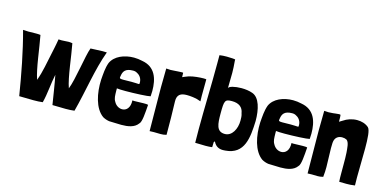

<svg xmlns="http://www.w3.org/2000/svg" viewBox="-69 -1090 2996 1485"><g transform="rotate(15 1429.0 -347.5)"><path d="M126 3C157 3 199 5 240 5C267 5 293 4 314 1C333 -71 337 -156 353 -229C368 -154 380 -69 392 3C423 3 461 5 498 5C523 5 547 4 568 1C613 -167 637 -348 693 -499C681 -500 670 -500 660 -500C624 -500 596 -496 563 -496C539 -435 513 -233 481 -155C452 -235 436 -403 417 -499C406 -501 396 -502 387 -502C369 -502 353 -499 331 -499C323 -499 315 -499 306 -500C306 -500 294 -430 293 -430C261 -284 256 -235 227 -155C198 -235 181 -402 162 -497C150 -499 137 -499 124 -499C105 -499 85 -498 65 -498C50 -498 36 -499 22 -500C65 -343 99 -164 126 3Z M848 10C877 10 911 13 945 13C998 13 1050 5 1078 -34C1097 -50 1101 -122 1106 -190C1097 -193 1084 -193 1069 -193C1045 -193 1016 -191 995 -191C989 -191 984 -192 980 -192C983 -131 953 -105 920 -105C895 -105 869 -120 855 -147C840 -171 841 -193 840 -233V-251C852 -249 878 -248 909 -248C983 -248 1088 -253 1108 -259C1109 -273 1110 -288 1110 -302C1110 -399 1082 -489 974 -507C952 -512 930 -515 907 -515C830 -515 754 -484 727 -423C711 -379 709 -333 705 -284C700 -176 725 -58 796 -8C812 1 829 7 848 10ZM937 -329C908 -329 887 -328 872 -328C847 -328 841 -330 841 -339C841 -342 842 -346 843 -351C848 -387 863 -416 926 -416C941 -416 950 -413 961 -406C985 -394 1000 -368 1000 -341C1000 -330 1002 -327 992 -327C984 -327 968 -329 937 -329Z M1170 3C1183 2 1194 2 1205 2C1225 2 1242 3 1257 3C1272 3 1286 2 1304 -3V-7C1304 -106 1303 -177 1300 -269C1298 -326 1330 -341 1377 -341C1391 -341 1406 -340 1422 -338C1423 -338 1444 -335 1460 -331C1467 -328 1474 -327 1481 -324L1490 -321C1489 -335 1489 -349 1489 -365C1489 -397 1490 -436 1490 -497C1490 -498 1482 -499 1469 -499C1440 -499 1387 -495 1352 -484C1333 -477 1310 -468 1305 -465C1305 -483 1304 -477 1304 -499C1304 -501 1299 -501 1292 -501C1275 -501 1247 -498 1239 -498C1223 -497 1214 -496 1204 -496C1195 -496 1185 -497 1169 -498C1168 -446 1167 -396 1167 -346C1167 -227 1170 -113 1170 3Z M1534 -1C1559 -1 1589 1 1618 1C1636 1 1654 0 1669 -2C1670 -3 1670 -6 1670 -9C1670 -22 1671 -27 1671 -42C1673 -46 1675 -50 1677 -50C1678 -50 1680 -49 1681 -46C1698 -13 1725 -2 1755 -2C1761 -2 1768 -2 1774 -3C1927 -14 1937 -151 1942 -285C1942 -378 1920 -467 1861 -488C1834 -498 1802 -502 1771 -502C1719 -502 1672 -490 1669 -475C1670 -538 1671 -574 1671 -597C1671 -644 1669 -639 1666 -692V-703C1666 -705 1633 -708 1598 -708C1578 -708 1556 -707 1540 -704V-638C1540 -457 1533 -276 1533 -111C1533 -73 1533 -37 1534 -1ZM1737 -126C1669 -126 1665 -187 1665 -271C1665 -374 1669 -386 1726 -386C1781 -386 1814 -362 1821 -315C1828 -296 1828 -276 1828 -257C1828 -190 1794 -126 1737 -126Z M2122 10C2151 10 2185 13 2219 13C2272 13 2324 5 2352 -34C2371 -50 2375 -122 2380 -190C2371 -193 2358 -193 2343 -193C2319 -193 2290 -191 2269 -191C2263 -191 2258 -192 2254 -192C2257 -131 2227 -105 2194 -105C2169 -105 2143 -120 2129 -147C2114 -171 2115 -193 2114 -233V-251C2126 -249 2152 -248 2183 -248C2257 -248 2362 -253 2382 -259C2383 -273 2384 -288 2384 -302C2384 -399 2356 -489 2248 -507C2226 -512 2204 -515 2181 -515C2104 -515 2028 -484 2001 -423C1985 -379 1983 -333 1979 -284C1974 -176 1999 -58 2070 -8C2086 1 2103 7 2122 10ZM2211 -329C2182 -329 2161 -328 2146 -328C2121 -328 2115 -330 2115 -339C2115 -342 2116 -346 2117 -351C2122 -387 2137 -416 2200 -416C2215 -416 2224 -413 2235 -406C2259 -394 2274 -368 2274 -341C2274 -330 2276 -327 2266 -327C2258 -327 2242 -329 2211 -329Z M2435 3C2448 2 2459 2 2469 2C2488 2 2502 3 2516 3C2528 3 2541 2 2559 -3V-7C2562 -32 2563 -57 2563 -82C2563 -132 2559 -182 2559 -233C2559 -247 2559 -261 2560 -275C2563 -323 2595 -336 2622 -336C2635 -336 2648 -333 2655 -329C2656 -328 2658 -328 2659 -327C2680 -311 2681 -263 2684 -230C2686 -202 2686 -170 2686 -137C2686 -116 2686 -94 2686 -73C2686 -45 2686 -19 2688 2C2710 2 2728 3 2746 3C2767 3 2788 2 2813 -2C2812 -21 2812 -43 2812 -66C2812 -137 2815 -224 2815 -298C2815 -380 2811 -447 2792 -464C2767 -486 2733 -495 2700 -495C2660 -495 2621 -482 2591 -461C2584 -456 2573 -450 2566 -446C2565 -465 2567 -476 2564 -499C2564 -502 2559 -503 2552 -503C2537 -503 2512 -498 2504 -498C2488 -497 2479 -496 2469 -496C2460 -496 2450 -497 2434 -498C2433 -446 2432 -396 2432 -346C2432 -227 2435 -113 2435 3Z"/></g></svg>

Font: HEYCLAY
Style: Regular
Weight: 400
Designer: Marcelo Magalhaes
Foundry: Marcelo Magalhães
Version: Version 1.300;hotconv 1.0.109;makeotfexe 2.5.65596